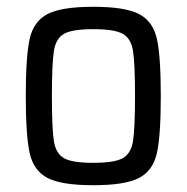

<svg xmlns="http://www.w3.org/2000/svg" viewBox="-20 -538 550 566"><path d="M56 -255Q56 -372 67.5 -423.5Q79 -475 120 -496.5Q161 -518 255 -518Q349 -518 390 -496.5Q431 -475 442.5 -423.5Q454 -372 454 -255Q454 -138 442.5 -86.5Q431 -35 390 -13.5Q349 8 255 8Q161 8 120 -13.5Q79 -35 67.5 -86.5Q56 -138 56 -255ZM378 -255Q378 -352 372 -388.5Q366 -425 341.5 -438.5Q317 -452 255 -452Q193 -452 169 -438.5Q145 -425 139 -388.5Q133 -352 133 -255Q133 -157 139 -121Q145 -85 169 -71.5Q193 -58 255 -58Q317 -58 341.5 -71.5Q366 -85 372 -121.5Q378 -158 378 -255Z"/></svg>

Font: Assailand
Style: Regular
Weight: 400
Designer: Hector Gatti with collaboration of the Omnibus-Type team
Foundry: Omnibus-Type
Version: Version 0.072;October 19, 2019;FontCreator 12.0.0.2547 64-bi